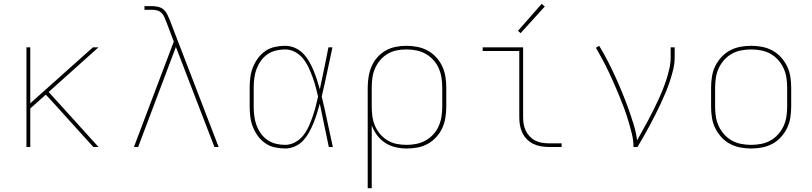

<svg xmlns="http://www.w3.org/2000/svg" viewBox="-20 -767 4240 1002"><path d="M118 0V-520H138V-228L465 -520H494L234 -287L494 0H467L258 -231L219 -273L138 -201V0Z M679 0 887 -550 848 -653Q848 -653 848 -653.5Q848 -654 847 -654V-655Q842 -667 837 -679Q832 -691 822.5 -700Q813 -709 800.5 -712.5Q788 -716 775 -716H734V-735H775Q791 -735 807 -731Q823 -727 835 -716Q847 -705 854 -690Q861 -675 867 -660L1121 0H1099L898 -522L701 0Z M1468 8Q1441 8 1414 2Q1387 -4 1364.5 -19.5Q1342 -35 1326 -57Q1310 -79 1300 -104Q1290 -129 1286.5 -156Q1283 -183 1283 -210V-310Q1283 -337 1286.5 -364Q1290 -391 1300 -416Q1310 -441 1326 -463Q1342 -485 1364.5 -500.5Q1387 -516 1414 -522Q1441 -528 1468 -528Q1494 -528 1518.5 -517.5Q1543 -507 1561.5 -488Q1580 -469 1593 -446.5Q1606 -424 1616 -400Q1626 -376 1634 -351Q1642 -326 1649 -301Q1661 -355 1672 -410Q1683 -465 1694 -520H1715Q1701 -456 1687.5 -391.5Q1674 -327 1659 -263Q1675 -198 1688.5 -132Q1702 -66 1717 0H1696Q1684 -56 1672.5 -112.5Q1661 -169 1649 -226Q1642 -200 1634 -174.5Q1626 -149 1616 -124.5Q1606 -100 1593 -76.5Q1580 -53 1562 -33.5Q1544 -14 1519 -3Q1494 8 1468 8ZM1468 -11Q1495 -11 1520 -24.5Q1545 -38 1562 -59.5Q1579 -81 1590.5 -106Q1602 -131 1611 -157Q1620 -183 1627 -209.5Q1634 -236 1640 -263Q1634 -289 1627 -315Q1620 -341 1610.5 -366.5Q1601 -392 1589.5 -416.5Q1578 -441 1561 -462Q1544 -483 1519.5 -496Q1495 -509 1468 -509Q1443 -509 1419 -503Q1395 -497 1375 -483Q1355 -469 1341 -449Q1327 -429 1318.5 -406Q1310 -383 1307 -358.5Q1304 -334 1304 -310V-210Q1304 -186 1307 -161.5Q1310 -137 1318.5 -114Q1327 -91 1341 -71Q1355 -51 1375 -37Q1395 -23 1419 -17Q1443 -11 1468 -11Z M1899 215V-310Q1899 -338 1903.5 -366Q1908 -394 1919 -420Q1930 -446 1949 -467.5Q1968 -489 1992.5 -503Q2017 -517 2045 -522.5Q2073 -528 2101 -528Q2129 -528 2157.5 -522.5Q2186 -517 2211 -503.5Q2236 -490 2256 -468.5Q2276 -447 2288 -421Q2300 -395 2304.5 -367Q2309 -339 2309 -310V-210Q2309 -182 2304.5 -153.5Q2300 -125 2288.5 -99.5Q2277 -74 2257.5 -52.5Q2238 -31 2213.5 -17Q2189 -3 2160.5 2.5Q2132 8 2104 8Q2074 8 2045 1.5Q2016 -5 1991 -21Q1966 -37 1948 -61Q1930 -85 1920 -113V215ZM2101 -11Q2127 -11 2152.5 -16Q2178 -21 2200.5 -33.5Q2223 -46 2241 -65.5Q2259 -85 2269.5 -109Q2280 -133 2284 -158.5Q2288 -184 2288 -210V-310Q2288 -336 2284 -361.5Q2280 -387 2269.5 -411Q2259 -435 2241 -454.5Q2223 -474 2200.5 -486.5Q2178 -499 2152.5 -504Q2127 -509 2101 -509Q2075 -509 2050 -504Q2025 -499 2003 -486Q1981 -473 1964 -453Q1947 -433 1937 -409.5Q1927 -386 1923.5 -361Q1920 -336 1920 -310V-210Q1920 -184 1923.5 -159Q1927 -134 1937 -110.5Q1947 -87 1964 -67Q1981 -47 2003 -34Q2025 -21 2050 -16Q2075 -11 2101 -11Z M2844 0Q2824 0 2803 -3.5Q2782 -7 2763.5 -16Q2745 -25 2730 -40Q2715 -55 2706 -74Q2697 -93 2693.5 -113.5Q2690 -134 2690 -155V-501H2499V-520H2710V-155Q2710 -137 2713 -119Q2716 -101 2724 -84.5Q2732 -68 2745 -54.5Q2758 -41 2774 -33Q2790 -25 2808 -22Q2826 -19 2844 -19H2911V0ZM2697 -594 2683 -606 2807 -747 2823 -733Z M3286 0Q3286 -35 3277.5 -69Q3269 -103 3259 -136.5Q3249 -170 3237 -202.5Q3225 -235 3211.5 -267.5Q3198 -300 3184 -332Q3170 -364 3155 -395.5Q3140 -427 3123.5 -457.5Q3107 -488 3090 -518L3107 -528Q3130 -490 3150.5 -450.5Q3171 -411 3189.5 -370.5Q3208 -330 3225 -289Q3242 -248 3257 -206.5Q3272 -165 3285.5 -122Q3299 -79 3305 -35Q3319 -61 3333.5 -86.5Q3348 -112 3362 -138Q3376 -164 3389 -190.5Q3402 -217 3414.5 -243.5Q3427 -270 3438 -297.5Q3449 -325 3458 -353Q3467 -381 3473.5 -410Q3480 -439 3480 -468V-520H3501V-468Q3501 -436 3493.5 -405Q3486 -374 3476 -343.5Q3466 -313 3453.5 -283.5Q3441 -254 3427.5 -225Q3414 -196 3399.5 -167.5Q3385 -139 3370 -111Q3355 -83 3339 -55Q3323 -27 3307 0Z M3900 8Q3871 8 3842.5 2.5Q3814 -3 3789 -16.5Q3764 -30 3744.5 -51.5Q3725 -73 3712.5 -98.5Q3700 -124 3695.5 -152.5Q3691 -181 3691 -210V-310Q3691 -339 3695.5 -367.5Q3700 -396 3712.5 -421.5Q3725 -447 3744.5 -468.5Q3764 -490 3789 -503.5Q3814 -517 3842.5 -522.5Q3871 -528 3900 -528Q3929 -528 3957.5 -522.5Q3986 -517 4011 -503.5Q4036 -490 4055.5 -468.5Q4075 -447 4087.5 -421.5Q4100 -396 4104.5 -367.5Q4109 -339 4109 -310V-210Q4109 -181 4104.5 -152.5Q4100 -124 4087.5 -98.5Q4075 -73 4055.5 -51.5Q4036 -30 4011 -16.5Q3986 -3 3957.5 2.5Q3929 8 3900 8ZM3900 -11Q3926 -11 3952 -16Q3978 -21 4000.5 -33.5Q4023 -46 4040.5 -65.5Q4058 -85 4069 -108.5Q4080 -132 4084 -158Q4088 -184 4088 -210V-310Q4088 -336 4084 -362Q4080 -388 4069 -411.5Q4058 -435 4040.5 -454.5Q4023 -474 4000.5 -486.5Q3978 -499 3952 -504Q3926 -509 3900 -509Q3874 -509 3848 -504Q3822 -499 3799.5 -486.5Q3777 -474 3759.5 -454.5Q3742 -435 3731 -411.5Q3720 -388 3716 -362Q3712 -336 3712 -310V-210Q3712 -184 3716 -158Q3720 -132 3731 -108.5Q3742 -85 3759.5 -65.5Q3777 -46 3799.5 -33.5Q3822 -21 3848 -16Q3874 -11 3900 -11Z"/></svg>

Font: Iosevka SS04 Thin Extended
Style: Regular
Weight: 100
Width: 7
Monospace: yes
Designer: Belleve Invis
Foundry: Belleve Invis
Version: Version 19.0.0; ttfautohint (v1.8.4)